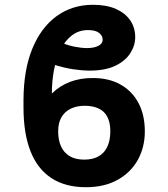

<svg xmlns="http://www.w3.org/2000/svg" viewBox="-20 -780 710 810"><path d="M371 -450.8Q439 -451.1 488.3 -423.4Q537.7 -395.7 564.4 -345.1Q591 -294.5 591 -225.7Q591 -158.8 561.4 -105.4Q531.7 -52.1 476 -21.2Q420.3 9.8 342.2 9.8Q256.3 9.8 197.6 -28.2Q138.8 -66.2 109 -141.2Q79.1 -216.1 79.1 -327.4V-357.5Q79.4 -484 116.1 -574Q152.9 -664 218.8 -711.9Q284.8 -759.8 372.2 -759.8Q429.9 -759.8 469.6 -742Q509.2 -724.2 529.8 -693.5Q550.4 -662.8 550.4 -623.3Q550.4 -587.9 529.6 -555.4Q508.7 -522.9 466.3 -502.5Q423.8 -482.1 358.7 -482.1Q327.3 -482.1 290.1 -487.6Q252.8 -493 207.7 -507.2L238.5 -600.1Q266.2 -588.7 295 -582.9Q323.8 -577.2 346.9 -577.2Q376.9 -577.2 395.1 -586.7Q413.2 -596.2 413.2 -612Q413.2 -629.3 398 -641.2Q382.7 -653.1 351.9 -653.1Q312.7 -653.1 283.8 -631.1Q254.8 -609 236 -571.3Q217.1 -533.6 207.9 -485.6Q198.8 -437.7 198.8 -385.5Q232.8 -418.7 276.1 -434.9Q319.4 -451.1 371 -450.8ZM336.4 -333.7Q304.7 -333.7 279.5 -322Q254.3 -310.2 239.8 -286.4Q225.4 -262.6 225.4 -225.7Q225.4 -189.2 237.5 -162.4Q249.7 -135.5 274.1 -121.1Q298.5 -106.6 335.1 -106.6Q372.7 -106.6 397 -121.1Q421.4 -135.5 433.4 -162.4Q445.4 -189.2 445.4 -225.7Q445.4 -280.2 418.1 -307Q390.7 -333.7 336.4 -333.7Z"/></svg>

Font: Adwaita Sans
Style: Regular
Weight: 400
Designer: Rasmus Andersson
Foundry: rsms
Version: Version 4.001;git-9221beed3